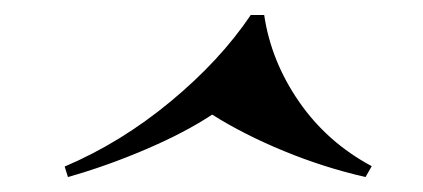

<svg xmlns="http://www.w3.org/2000/svg" viewBox="-20 -548 568 258"><path d="M71.3 -310.1 66.9 -324.2Q142.6 -356.4 209.2 -411.6Q275.9 -466.8 316.9 -527.8H335Q344.2 -465.8 381.8 -411.4Q419.4 -356.9 479.5 -324.7L471.2 -310.1Q415.5 -322.8 361.6 -345Q307.6 -367.2 265.1 -394Q229 -370.1 176.8 -347.7Q124.5 -325.2 71.3 -310.1Z"/></svg>

Font: TypoPRO Playfair Display SC
Style: Bold Italic
Weight: 700
Italic angle: -14.9847°
Designer: Claus Eggers Sørensen
Foundry: Claus Eggers Sørensen
Version: Version 1.004;PS 001.004;hotconv 1.0.70;makeotf.lib2.5.58329